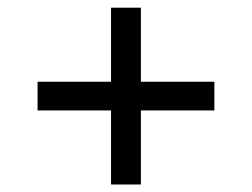

<svg xmlns="http://www.w3.org/2000/svg" viewBox="-20 -536 668 509"><path d="M274.4 -515.6H353.5V-46.9H274.4ZM79.6 -319.3H548.3V-243.2H79.6Z"/></svg>

Font: Intratopia Thin
Style: Regular
Weight: 100
Designer: Rasmus Andersson
Foundry: rsms
Version: Version 3.000;Glyphs 3.2.3 (3260)